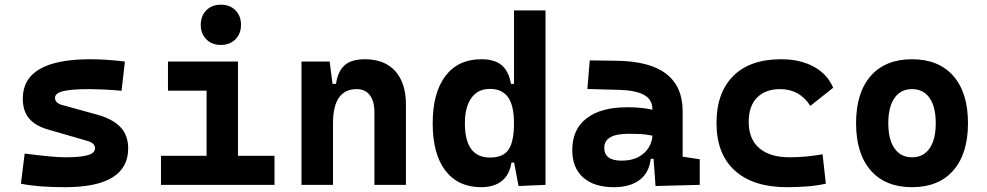

<svg xmlns="http://www.w3.org/2000/svg" viewBox="-20 -776 4142 806"><path d="M252.9 9.8Q136.7 9.8 67.9 -4.9L83.5 -131.3Q145 -123.5 187 -119.6Q229 -115.7 252.9 -115.7Q319.3 -115.7 349.1 -124.8Q378.9 -133.8 378.9 -153.8Q378.9 -174.8 348.1 -184.1L179.7 -232.9Q127.9 -248 101.8 -279.1Q75.7 -310.1 75.7 -362.3Q75.7 -527.3 359.4 -527.3Q392.6 -527.3 428.5 -524.9Q464.4 -522.5 504.4 -517.6L490.2 -395Q445.8 -398.9 412.6 -400.4Q379.4 -401.9 356.4 -401.9Q279.8 -401.9 245.4 -393.3Q210.9 -384.8 210.9 -365.2Q210.9 -343.8 240.2 -335.4L385.3 -295.4Q452.1 -277.3 485.1 -242.9Q518.1 -208.5 518.1 -153.3Q518.1 9.8 252.9 9.8Z M655.8 0V-122.1H847.2V-395.5H685.1V-517.6H979V-122.1H1132.3V0ZM907.2 -587.4Q869.6 -587.4 846.2 -610.8Q822.8 -634.3 822.8 -671.9Q822.8 -709.5 846.2 -732.9Q869.6 -756.3 907.2 -756.3Q944.8 -756.3 968.3 -732.9Q991.7 -709.5 991.7 -671.9Q991.7 -634.3 968.3 -610.8Q944.8 -587.4 907.2 -587.4Z M1551.8 0V-304.2Q1551.8 -351.1 1532.5 -376.5Q1513.2 -401.9 1477.5 -401.9Q1377.9 -401.9 1377.9 -258.3V0H1245.6V-517.6H1363.8L1376 -423.8H1390.6Q1397.9 -476.1 1426.3 -501.7Q1454.6 -527.3 1512.2 -527.3Q1594.2 -527.3 1639.2 -477.5Q1684.1 -427.7 1684.1 -336.9V0Z M1999.5 9.8Q1903.3 9.8 1849.9 -59.6Q1796.4 -128.9 1796.4 -258.3Q1796.4 -386.7 1849.9 -457Q1903.3 -527.3 2000.5 -527.3Q2057.1 -527.3 2086.7 -501.7Q2116.2 -476.1 2125 -423.8H2137.7V-732.4H2270V0L2156.7 4.9L2138.2 -93.8H2127Q2119.1 -42 2086.4 -16.1Q2053.7 9.8 1999.5 9.8ZM2137.7 -258.3Q2137.7 -333.5 2112.5 -368.2Q2087.4 -402.8 2036.6 -402.8Q1986.3 -402.8 1959 -365Q1931.6 -327.1 1931.6 -258.3Q1931.6 -114.7 2036.6 -114.7Q2093.3 -114.7 2115.5 -148.9Q2137.7 -183.1 2137.7 -258.3Z M2731.9 4.9 2723.6 -109.4H2711.9Q2704.6 -49.8 2664.3 -20Q2624 9.8 2556.6 9.8Q2474.1 9.8 2428.2 -30.8Q2382.3 -71.3 2382.3 -146Q2382.3 -232.9 2442.4 -279.3Q2502.4 -325.7 2612.8 -325.7Q2645 -325.7 2670.2 -323.2Q2695.3 -320.8 2718.8 -315.4V-316.9Q2718.8 -358.4 2683.3 -377.7Q2647.9 -397 2578.1 -398.9L2445.8 -402.3L2455.6 -522.5L2568.4 -521Q2709 -519 2777.3 -465.6Q2845.7 -412.1 2845.7 -309.6V-118.2L2917.5 -107.4V0ZM2718.8 -206.5Q2690.4 -212.4 2667.5 -213.4Q2644.5 -214.4 2619.1 -214.4Q2516.6 -214.4 2516.6 -155.8Q2516.6 -101.6 2589.4 -101.6Q2631.3 -101.6 2659.9 -116.9Q2688.5 -132.3 2703.1 -156.5Q2717.8 -180.7 2718.8 -206.5Z M3283.2 9.8Q3142.1 9.8 3064.9 -59.8Q2987.8 -129.4 2987.8 -259.8Q2987.8 -386.7 3058.1 -457Q3128.4 -527.3 3258.8 -527.3Q3338.9 -527.3 3396.2 -496.1Q3453.6 -464.8 3477.5 -407.7L3381.8 -331.5Q3336.9 -401.9 3254.9 -401.9Q3192.9 -401.9 3158 -366.2Q3123 -330.6 3123 -264.6Q3123 -191.9 3167.7 -153.8Q3212.4 -115.7 3294.9 -115.7Q3330.1 -115.7 3365 -119.1Q3399.9 -122.6 3433.1 -128.4L3446.8 -4.9Q3407.2 3.9 3365.2 6.8Q3323.2 9.8 3283.2 9.8Z M3808.6 9.8Q3696.8 9.8 3635.3 -60.5Q3573.7 -130.9 3573.7 -258.8Q3573.7 -387.2 3635.3 -457.3Q3696.8 -527.3 3808.6 -527.3Q3920.4 -527.3 3981.9 -457.3Q4043.5 -387.2 4043.5 -258.8Q4043.5 -130.9 3981.9 -60.5Q3920.4 9.8 3808.6 9.8ZM3808.6 -115.7Q3856.4 -115.7 3882.3 -153.1Q3908.2 -190.4 3908.2 -258.8Q3908.2 -327.6 3882.3 -364.7Q3856.4 -401.9 3808.6 -401.9Q3761.2 -401.9 3735.1 -364.7Q3709 -327.6 3709 -258.8Q3709 -190.4 3735.1 -153.1Q3761.2 -115.7 3808.6 -115.7Z"/></svg>

Font: Cascadia Mono
Style: Bold
Weight: 700
Monospace: yes
Designer: Aaron Bell
Foundry: Saja Typeworks
Version: Version 2404.023; ttfautohint (v1.8.4)